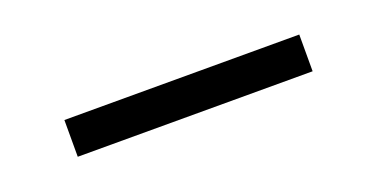

<svg xmlns="http://www.w3.org/2000/svg" viewBox="-20 -477 540 275"><g transform="rotate(-20 250.0 -340.0)"><path d="M429 -312H71V-368H429Z"/></g></svg>

Font: Iosevka Curly Slab Light
Style: Regular
Weight: 300
Monospace: yes
Designer: Belleve Invis
Foundry: Belleve Invis
Version: Version 22.1.2; ttfautohint (v1.8.4)